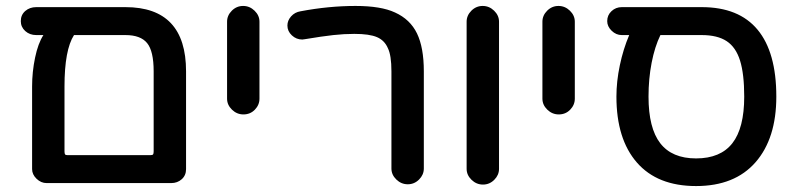

<svg xmlns="http://www.w3.org/2000/svg" viewBox="-20 -608 2672 646"><path d="M606 -368V-39Q606 -18 591.5 -5Q577 8 556 8H137Q118 8 103 -6.5Q88 -21 88 -39V-317Q88 -366 98 -414Q108 -462 126 -490H102Q80 -490 65 -503.5Q50 -517 50 -537Q50 -558 65 -571Q80 -584 102 -584H402Q606 -584 606 -368ZM207 -86H486Q493 -86 495 -88.5Q497 -91 497 -99V-368Q497 -436 475 -463Q453 -490 402 -490H229Q197 -440 197 -317V-99Q197 -91 199 -88.5Q201 -86 207 -86Z M744 -276V-535Q744 -556 760 -572Q776 -588 798 -588Q820 -588 836.5 -572Q853 -556 853 -535V-276Q853 -255 837.5 -239Q822 -223 799 -223Q777 -223 760.5 -239Q744 -255 744 -276Z M1297 -41V-368Q1297 -422 1285 -446Q1274 -472 1248.5 -483Q1223 -494 1172 -494Q1138 -494 1101.5 -490Q1065 -486 1005 -476L997 -475Q977 -475 962 -489Q947 -503 947 -522Q947 -539 959.5 -553Q972 -567 991 -570Q1086 -588 1176 -588Q1262 -588 1309 -566Q1360 -543 1383 -495.5Q1406 -448 1406 -368V-41Q1406 -20 1390 -4Q1374 12 1352 12Q1330 12 1313.5 -4Q1297 -20 1297 -41Z M1550 -40V-535Q1550 -556 1566 -572Q1582 -588 1604 -588Q1626 -588 1642.5 -572Q1659 -556 1659 -535V-40Q1659 -19 1643 -3Q1627 13 1605 13Q1583 13 1566.5 -3Q1550 -19 1550 -40Z M1805 -276V-535Q1805 -556 1821 -572Q1837 -588 1859 -588Q1881 -588 1897.5 -572Q1914 -556 1914 -535V-276Q1914 -255 1898.5 -239Q1883 -223 1860 -223Q1838 -223 1821.5 -239Q1805 -255 1805 -276Z M2592 -283Q2592 -142 2522 -62Q2452 18 2322 18Q2192 18 2123 -61Q2054 -140 2054 -283Q2054 -334 2065.5 -388.5Q2077 -443 2097 -490H2072Q2053 -490 2038 -504.5Q2023 -519 2023 -537Q2023 -557 2037.5 -570.5Q2052 -584 2072 -584H2341Q2466 -584 2529 -508Q2592 -432 2592 -283ZM2322 -75Q2404 -75 2444 -126Q2484 -177 2484 -283Q2484 -359 2470 -404Q2456 -449 2425 -469.5Q2394 -490 2341 -490H2202Q2183 -451 2172.5 -397Q2162 -343 2162 -283Q2162 -177 2201.5 -126Q2241 -75 2322 -75Z"/></svg>

Font: 寒蝉全圆体 Bold
Style: Regular
Weight: 700
Designer: Warren2060
      Designed by Motoya company      

      [Varela Round]
      Joe Prince(Latin component); Avraham Cornf
Foundry: ChillType
Version: Version 3.200